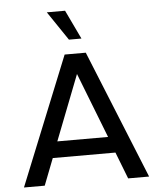

<svg xmlns="http://www.w3.org/2000/svg" viewBox="-59 -945 820 995"><g transform="rotate(-5 350.5 -447.0)"><path d="M25 0 295 -668H405L676 0H567L513 -139H187L133 0ZM218 -223H482L350 -562ZM324 -743 222 -894H317L389 -743Z"/></g></svg>

Font: Gantari Medium
Style: Regular
Weight: 500
Designer: Anugrah Pasau
Foundry: Lafontype
Version: Version 1.000; ttfautohint (v1.8.4.7-5d5b)